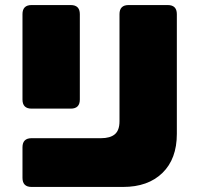

<svg xmlns="http://www.w3.org/2000/svg" viewBox="-20 -740 784 760"><path d="M69 -36V-157Q69 -193 105 -193H380Q416 -193 434.5 -208.5Q453 -224 453 -260V-684Q453 -720 489 -720H644Q680 -720 680 -684V-210Q680 -111 623 -55.5Q566 0 467 0H105Q69 0 69 -36ZM260 -310H105Q69 -310 69 -346V-684Q69 -720 105 -720H260Q296 -720 296 -684V-346Q296 -310 260 -310Z"/></svg>

Font: Bungee Spice
Style: Regular
Weight: 400
Designer: David Jonathan Ross
Foundry: David Jonathan Ross
Version: Version 2.000